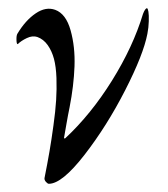

<svg xmlns="http://www.w3.org/2000/svg" viewBox="-20 -446 412 470"><path d="M23.4 -337.9Q20.5 -337.9 20.3 -348.4Q20 -358.9 22.5 -363.3Q42.5 -396.5 67.4 -413.3Q92.3 -430.2 115.2 -421.9Q141.6 -412.1 152.8 -371.8Q164.1 -331.5 162.4 -283.7Q160.6 -235.8 150.4 -183.6Q146.5 -165 142.1 -139.4Q137.7 -113.8 136.7 -108.4Q136.7 -107.4 137.7 -107.2Q138.7 -106.9 139.6 -107.4Q202.6 -166 254.2 -248.8Q305.7 -331.5 330.1 -412.1Q335.4 -425.8 339.8 -425.8Q341.8 -425.8 343.3 -417.5Q344.7 -409.2 344.2 -393.8Q343.8 -378.4 340.8 -363.3Q331.1 -312.5 286.4 -225.1Q241.7 -137.7 186.8 -66.9Q131.8 3.9 99.6 3.9Q96.7 3.9 92.5 -0.7Q88.4 -5.4 88.9 -9.8Q96.2 -46.4 101.1 -75Q106 -103.5 110.8 -138.7Q115.7 -173.8 117.4 -200.7Q119.1 -227.5 118.2 -255.1Q117.2 -282.7 112.1 -302Q106.9 -321.3 96.7 -335.7Q86.4 -350.1 71.3 -355.5Q59.6 -359.4 45.7 -352.8Q31.7 -346.2 23.4 -337.9Z"/></svg>

Font: Crimson
Style: Italic
Weight: 400
Italic angle: -11°
Version: Version 0.8